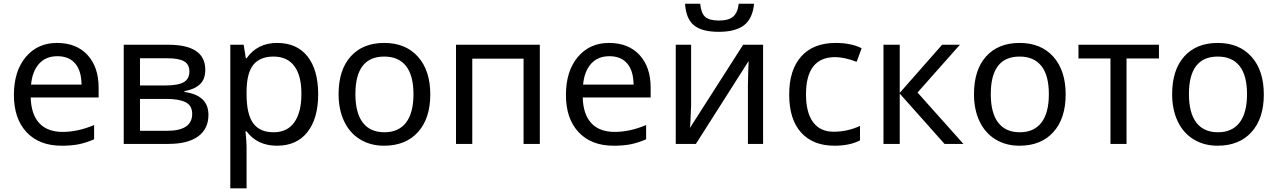

<svg xmlns="http://www.w3.org/2000/svg" viewBox="-20 -778 6907 1038"><path d="M147.9 -320.8H420.9Q419.9 -396 386.2 -435.1Q352.5 -474.1 290.3 -474.1Q228 -474.1 191.4 -433.6Q154.8 -393.1 147.9 -320.8ZM488.8 -102.1V-24.9Q444.3 -5.9 405.3 2Q366.2 9.8 313 9.8Q192.4 9.8 123.8 -63.2Q55.2 -136.2 55.2 -264.6Q55.2 -393.1 119.1 -469.5Q183.1 -545.9 288.1 -545.9Q393.1 -545.9 453.1 -480.7Q513.2 -415.5 513.2 -304.2V-251H146Q148.4 -159.7 192.4 -112.3Q236.3 -64.9 318.8 -64.9Q401.4 -64.9 488.8 -102.1Z M887.2 -462.9H736.8V-315.9H871.1Q942.9 -315.9 973.4 -333.7Q1003.9 -351.6 1003.9 -391.1Q1003.9 -430.7 974.9 -446.8Q945.8 -462.9 887.2 -462.9ZM1019 -162.1Q1019 -207 983.9 -225.1Q948.7 -243.2 880.9 -243.2H736.8V-70.8H882.8Q1019 -70.8 1019 -162.1ZM1106.9 -157.2Q1106.9 -81.1 1051 -40.5Q995.1 0 890.1 0H648.9V-536.1H889.2Q1089.8 -536.1 1089.8 -400.9Q1089.8 -349.1 1060.5 -322Q1031.2 -294.9 977.1 -285.2V-280.8Q1106.9 -263.2 1106.9 -157.2Z M1459.5 -472.2Q1385.3 -472.2 1349.1 -427.2Q1314 -382.3 1313 -286.1V-269Q1313 -160.2 1349.1 -111.3Q1385.3 -62.5 1459.5 -63Q1533.7 -63 1571.8 -117.7Q1609.9 -172.9 1609.4 -270.5Q1609.9 -368.2 1571.8 -419.9Q1533.7 -471.7 1459.5 -472.2ZM1700.2 -269.5Q1700.2 -137.7 1642.1 -64Q1584 9.8 1477.5 9.8Q1371.1 9.8 1313 -67.9H1307.1L1309.1 -47.9Q1313 -9.8 1313 20V240.2H1225.1V-536.1H1297.4L1309.1 -462.9H1313Q1371.6 -545.9 1478 -545.9Q1584.5 -545.9 1642.1 -473.6Q1699.7 -401.4 1700.2 -269.5Z M1901.4 -269Q1901.4 -168 1941.2 -115.5Q1981 -63 2058.1 -63Q2135.3 -63 2175.3 -115.5Q2215.3 -168 2215.3 -269Q2215.3 -370.1 2175 -421.1Q2134.8 -472.2 2057.1 -472.2Q1901.4 -472.2 1901.4 -269ZM2056.2 9.8Q1983.4 9.8 1927.2 -24.2Q1871.1 -58.1 1840.8 -121.6Q1810.5 -185.1 1810.5 -269Q1810.5 -399.9 1876 -472.9Q1941.4 -545.9 2057.1 -545.9Q2172.9 -545.9 2239.5 -471.4Q2306.2 -397 2306.2 -267.3Q2306.2 -137.7 2239.7 -64Q2173.3 9.8 2056.2 9.8Z M2533.2 0H2445.3V-536.1H2898.4V0H2810.5V-460.9H2533.2Z M3132.3 -320.8H3405.3Q3404.3 -396 3370.6 -435.1Q3336.9 -474.1 3274.7 -474.1Q3212.4 -474.1 3175.8 -433.6Q3139.2 -393.1 3132.3 -320.8ZM3473.1 -102.1V-24.9Q3428.7 -5.9 3389.6 2Q3350.6 9.8 3297.4 9.8Q3176.8 9.8 3108.2 -63.2Q3039.6 -136.2 3039.6 -264.6Q3039.6 -393.1 3103.5 -469.5Q3167.5 -545.9 3272.5 -545.9Q3377.4 -545.9 3437.5 -480.7Q3497.6 -415.5 3497.6 -304.2V-251H3130.4Q3132.8 -159.7 3176.8 -112.3Q3220.7 -64.9 3303.2 -64.9Q3385.7 -64.9 3473.1 -102.1Z M3716.3 -536.1V-209L3712.4 -114.3L3710.4 -86.9L3997.6 -536.1H4105.5V0H4023.4V-315.9L4024.9 -383.8L4027.3 -448.2L3742.2 0H3633.3V-536.1ZM3683.6 -757.8H3765.6Q3770 -707 3792.2 -687Q3814.5 -667 3867.2 -667Q3919.9 -667 3944.1 -688.5Q3968.3 -710 3973.6 -757.8H4056.6Q4049.3 -678.7 4003.4 -642.3Q3957.5 -606 3865.7 -606Q3773.9 -606 3731.2 -641.6Q3688.5 -677.2 3683.6 -757.8Z M4495.6 -469.2Q4337.4 -469.2 4337.4 -268.1Q4337.4 -168.9 4376 -117.2Q4414.6 -65.4 4487.8 -65.9Q4561 -65.9 4629.4 -97.2V-19Q4573.7 9.8 4491.2 9.8Q4375.5 9.8 4311 -61.5Q4246.6 -132.8 4246.6 -266.1Q4246.1 -399.4 4311.5 -472.7Q4377 -545.9 4497.6 -545.9Q4581.5 -545.9 4638.2 -517.1L4611.3 -443.8Q4543.5 -469.2 4495.6 -469.2Z M4844.2 0H4756.3V-536.1H4844.2V-275.9L5073.2 -536.1H5169.4L4940.4 -277.8L5188.5 0H5086.4L4844.2 -272Z M5336.4 -269Q5336.4 -168 5376.2 -115.5Q5416 -63 5493.2 -63Q5570.3 -63 5610.4 -115.5Q5650.4 -168 5650.4 -269Q5650.4 -370.1 5610.1 -421.1Q5569.8 -472.2 5492.2 -472.2Q5336.4 -472.2 5336.4 -269ZM5491.2 9.8Q5418.5 9.8 5362.3 -24.2Q5306.2 -58.1 5275.9 -121.6Q5245.6 -185.1 5245.6 -269Q5245.6 -399.9 5311 -472.9Q5376.5 -545.9 5492.2 -545.9Q5607.9 -545.9 5674.6 -471.4Q5741.2 -397 5741.2 -267.3Q5741.2 -137.7 5674.8 -64Q5608.4 9.8 5491.2 9.8Z M6245.6 -461.9H6070.3V0H5983.4V-461.9H5810.5V-536.1H6245.6Z M6407.7 -269Q6407.7 -168 6447.5 -115.5Q6487.3 -63 6564.5 -63Q6641.6 -63 6681.6 -115.5Q6721.7 -168 6721.7 -269Q6721.7 -370.1 6681.4 -421.1Q6641.1 -472.2 6563.5 -472.2Q6407.7 -472.2 6407.7 -269ZM6562.5 9.8Q6489.7 9.8 6433.6 -24.2Q6377.4 -58.1 6347.2 -121.6Q6316.9 -185.1 6316.9 -269Q6316.9 -399.9 6382.3 -472.9Q6447.8 -545.9 6563.5 -545.9Q6679.2 -545.9 6745.8 -471.4Q6812.5 -397 6812.5 -267.3Q6812.5 -137.7 6746.1 -64Q6679.7 9.8 6562.5 9.8Z"/></svg>

Font: NotoSans
Style: Regular
Weight: 400
Designer: Monotype Design team
Foundry: Monotype Imaging Inc.
Version: Version 1.04